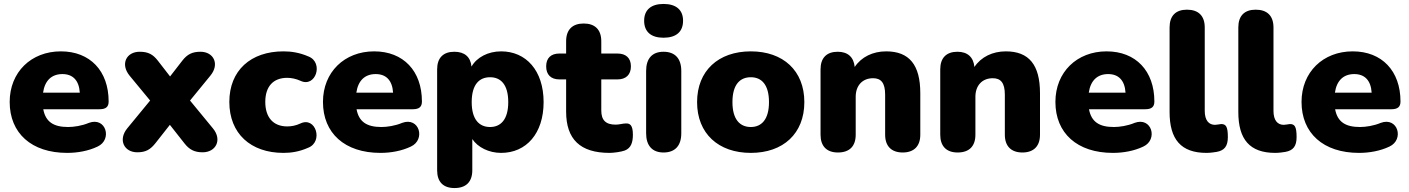

<svg xmlns="http://www.w3.org/2000/svg" viewBox="-20 -763 7135 972"><path d="M320 11C373 11 428 1 474 -21C550 -56 517 -173 430 -141C395 -126 353 -120 325 -120C251 -120 211 -146 199 -210H484C516 -210 530 -222 530 -249C530 -404 436 -503 288 -503C138 -503 29 -398 29 -247C29 -89 139 11 320 11ZM296 -388C348 -388 380 -357 384 -294H198C207 -356 242 -388 296 -388Z M675 8C718 8 741 -6 766 -37L840 -131L914 -37C939 -5 965 8 1006 8C1073 8 1106 -55 1058 -113L942 -254L1045 -380C1093 -438 1062 -501 995 -501C953 -501 928 -488 903 -456L841 -376L779 -456C754 -488 730 -501 687 -501C620 -501 588 -439 636 -380L740 -254L624 -113C577 -55 608 8 675 8Z M1415 11C1454 11 1495 5 1540 -15C1618 -45 1579 -175 1501 -138C1478 -127 1455 -123 1434 -123C1363 -123 1323 -169 1323 -247C1323 -325 1363 -369 1434 -369C1455 -369 1479 -364 1501 -354C1578 -317 1620 -446 1542 -477C1496 -497 1454 -503 1415 -503C1249 -503 1141 -406 1141 -247C1141 -87 1249 11 1415 11Z M1906 11C1959 11 2014 1 2060 -21C2136 -56 2103 -173 2016 -141C1981 -126 1939 -120 1911 -120C1837 -120 1797 -146 1785 -210H2070C2102 -210 2116 -222 2116 -249C2116 -404 2022 -503 1874 -503C1724 -503 1615 -398 1615 -247C1615 -89 1725 11 1906 11ZM1882 -388C1934 -388 1966 -357 1970 -294H1784C1793 -356 1828 -388 1882 -388Z M2281 189C2339 189 2371 158 2371 99V-59C2399 -17 2455 11 2517 11C2644 11 2732 -87 2732 -246C2732 -406 2643 -503 2517 -503C2451 -503 2394 -473 2367 -426C2362 -475 2332 -501 2280 -501C2224 -501 2193 -470 2193 -412V99C2193 158 2224 189 2281 189ZM2461 -120C2406 -120 2368 -158 2368 -246C2368 -335 2406 -372 2461 -372C2515 -372 2553 -335 2553 -246C2553 -158 2515 -120 2461 -120Z M3066 11C3086 11 3124 6 3143 -1C3174 -13 3184 -41 3184 -81C3184 -130 3169 -139 3148 -138C3133 -138 3115 -132 3097 -132C3046 -132 3024 -155 3024 -204V-361H3106C3149 -361 3174 -385 3174 -427C3174 -469 3149 -492 3106 -492H3024V-554C3024 -613 2992 -644 2935 -644C2878 -644 2846 -613 2846 -554V-492H2812C2769 -492 2745 -469 2745 -427C2745 -385 2769 -361 2812 -361H2846V-198C2846 -58 2917 11 3066 11Z M3339 -572C3403 -572 3438 -602 3438 -658C3438 -713 3403 -743 3339 -743C3276 -743 3241 -713 3241 -658C3241 -602 3276 -572 3339 -572ZM3339 9C3398 9 3429 -26 3429 -88V-404C3429 -467 3397 -501 3339 -501C3282 -501 3251 -467 3251 -404V-88C3251 -26 3282 9 3339 9Z M3781 11C3945 11 4052 -87 4052 -246C4052 -405 3945 -503 3781 -503C3617 -503 3509 -405 3509 -246C3509 -87 3617 11 3781 11ZM3781 -120C3726 -120 3688 -158 3688 -246C3688 -335 3726 -372 3781 -372C3835 -372 3873 -335 3873 -246C3873 -158 3835 -120 3781 -120Z M4222 9C4281 9 4312 -23 4312 -81V-273C4312 -330 4346 -367 4400 -367C4440 -367 4461 -344 4461 -284V-81C4461 -23 4493 9 4550 9C4607 9 4639 -23 4639 -81V-291C4639 -435 4583 -503 4466 -503C4399 -503 4341 -475 4307 -424C4302 -474 4272 -501 4221 -501C4165 -501 4134 -470 4134 -412V-81C4134 -23 4165 9 4222 9Z M4828 9C4887 9 4918 -23 4918 -81V-273C4918 -330 4952 -367 5006 -367C5046 -367 5067 -344 5067 -284V-81C5067 -23 5099 9 5156 9C5213 9 5245 -23 5245 -81V-291C5245 -435 5189 -503 5072 -503C5005 -503 4947 -475 4913 -424C4908 -474 4878 -501 4827 -501C4771 -501 4740 -470 4740 -412V-81C4740 -23 4771 9 4828 9Z M5614 11C5667 11 5722 1 5768 -21C5844 -56 5811 -173 5724 -141C5689 -126 5647 -120 5619 -120C5545 -120 5505 -146 5493 -210H5778C5810 -210 5824 -222 5824 -249C5824 -404 5730 -503 5582 -503C5432 -503 5323 -398 5323 -247C5323 -89 5433 11 5614 11ZM5590 -388C5642 -388 5674 -357 5678 -294H5492C5501 -356 5536 -388 5590 -388Z M6088 11C6105 11 6128 8 6139 6C6178 -1 6196 -22 6196 -69C6196 -123 6186 -135 6162 -135C6151 -134 6140 -131 6131 -131C6100 -131 6079 -153 6079 -202V-624C6079 -683 6047 -714 5989 -714C5932 -714 5901 -683 5901 -624V-196C5901 -57 5959 11 6088 11Z M6436 11C6453 11 6476 8 6487 6C6526 -1 6544 -22 6544 -69C6544 -123 6534 -135 6510 -135C6499 -134 6488 -131 6479 -131C6448 -131 6427 -153 6427 -202V-624C6427 -683 6395 -714 6337 -714C6280 -714 6249 -683 6249 -624V-196C6249 -57 6307 11 6436 11Z M6860 11C6913 11 6968 1 7014 -21C7090 -56 7057 -173 6970 -141C6935 -126 6893 -120 6865 -120C6791 -120 6751 -146 6739 -210H7024C7056 -210 7070 -222 7070 -249C7070 -404 6976 -503 6828 -503C6678 -503 6569 -398 6569 -247C6569 -89 6679 11 6860 11ZM6836 -388C6888 -388 6920 -357 6924 -294H6738C6747 -356 6782 -388 6836 -388Z"/></svg>

Font: Nunito Black
Style: Regular
Weight: 900
Designer: Vernon Adams
Foundry: Vernon Adams
Version: Version 3.602